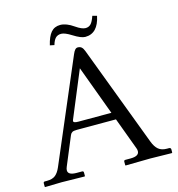

<svg xmlns="http://www.w3.org/2000/svg" viewBox="-116 -898 927 1000"><g transform="rotate(-15 347.5 -398.0)"><path d="M422.4 -744.1Q439.5 -744.1 450.7 -755.4Q461.9 -766.6 472.2 -796.9L496.1 -790.5Q477.5 -700.2 409.2 -700.2Q386.7 -700.2 345.7 -726.1Q310.1 -748.5 291 -748.5Q272 -748.5 260.7 -737.3Q249.5 -726.1 242.2 -700.7L218.8 -705.6Q229.5 -751 248 -772.7Q266.6 -794.4 297.9 -794.4Q330.6 -794.4 370.1 -766.6Q402.3 -744.1 422.4 -744.1ZM259.3 -283.2H437.5L338.9 -549.8L235.4 -300.8Q233.4 -296.4 233.4 -292.5Q233.4 -283.2 259.3 -283.2ZM140.1 -71.8Q135.7 -61.5 135.7 -53.2Q135.7 -27.8 182.1 -27.8H210.9Q219.2 -27.8 219.2 -19.5V-1L217.3 1Q118.2 -1 93.8 -1L4.4 1L2.4 -1V-19.5Q2.4 -27.8 10.3 -27.8H22Q51.3 -27.8 67.4 -40.8Q83.5 -53.7 95.2 -81.1L328.6 -628.4Q335.4 -644.5 341.8 -651.1Q348.1 -657.7 356 -657.7Q368.7 -657.7 376.5 -650.9Q384.3 -644 390.1 -628.4L594.7 -86.4Q606 -56.2 623 -42Q640.1 -27.8 668.9 -27.8H680.2Q683.6 -27.8 686.8 -25.6Q689.9 -23.4 689.9 -19.5V-1L686.5 1Q610.4 -1 571.3 -1L438.5 1L436.5 -1V-19.5Q436.5 -27.8 444.3 -27.8H472.2Q519 -27.8 519 -55.2Q519 -63.5 515.6 -71.8L451.7 -244.1H241.2Q223.6 -244.1 216.1 -240Q208.5 -235.8 204.6 -226.6Z"/></g></svg>

Font: Libertinage
Style: b
Weight: 400
Designer: OSP
Foundry: OSP
Version: Version 1.0; 2008; OFL relea